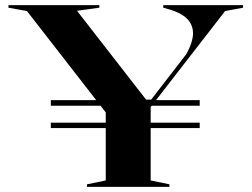

<svg xmlns="http://www.w3.org/2000/svg" viewBox="-20 -728 981 748"><path d="M178 -316V-338H758V-316ZM178 -229V-250H758V-229ZM319 0V-10L392 -25V-290L85 -685L13 -698V-708H367V-698L280 -686L549 -340H569L705 -516Q719 -540 725.5 -561.5Q732 -583 732 -598Q732 -634 705 -658.5Q678 -683 616 -698V-708H927V-698L857 -685L567 -311V-25L640 -10V0Z"/></svg>

Font: Kalnia SemiExpanded
Style: Regular
Weight: 400
Width: 6
Designer: Frida Medrano
Foundry: Frida Medrano
Version: Version 1.105